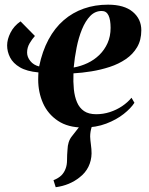

<svg xmlns="http://www.w3.org/2000/svg" viewBox="-20 -536 640 822"><path d="M218.5 265.5 209 235.5Q231 226.5 242.8 214.8Q254.5 203 260.5 187Q267 171 267 149Q267 127 269 105Q270 69.5 287.5 47.8Q305 26 319 7.5L394 -33Q379.5 -14.5 372.8 6.8Q366 28 366 48.5Q366.5 63 369.2 82.8Q372 102.5 372 121Q371.5 151.5 358.5 178Q345.5 204.5 320.5 223.5Q300 240 274.2 250.8Q248.5 261.5 218.5 265.5ZM129.5 -382Q118 -369.5 107 -351Q96 -332.5 96 -311Q96 -292 109.8 -274.8Q123.5 -257.5 147.5 -251.5Q161 -317 187.8 -366.8Q214.5 -416.5 252.8 -449.5Q291 -482.5 338.8 -499.2Q386.5 -516 442.5 -516Q512 -516 548.5 -485.2Q585 -454.5 585 -406.5Q585 -364.5 567 -334Q549 -303.5 518.5 -282.8Q488 -262 449.8 -249.5Q411.5 -237 371.2 -230.5Q331 -224 294.5 -222Q293 -185.5 296.2 -153.8Q299.5 -122 309.8 -98Q320 -74 339.8 -60.5Q359.5 -47 392 -47Q422 -47 450.5 -56.2Q479 -65.5 502.8 -81.5Q526.5 -97.5 543 -117.5L555.5 -96Q540.5 -72.5 509.5 -48Q478.5 -23.5 434.8 -6.8Q391 10 336.5 10Q271 10 228 -18.8Q185 -47.5 164.2 -94.2Q143.5 -141 143.5 -195.5Q143.5 -201 143.8 -210Q144 -219 144.5 -226Q94.5 -230.5 65.2 -247.8Q36 -265 23.2 -290Q10.5 -315 10.5 -341.5Q10.5 -367.5 25 -396.2Q39.5 -425 68 -444.5ZM415.5 -489Q387 -489 366.2 -467.5Q345.5 -446 331 -410.5Q316.5 -375 308 -332.2Q299.5 -289.5 295.5 -247Q326.5 -252.5 355 -266Q383.5 -279.5 405.5 -301Q427.5 -322.5 440.5 -351.5Q453.5 -380.5 453.5 -416.5Q453.5 -451.5 444.5 -470.2Q435.5 -489 415.5 -489Z"/></svg>

Font: Merriweather 144pt
Style: Bold Italic
Weight: 700
Italic angle: -7.8°
Version: Version 2.101